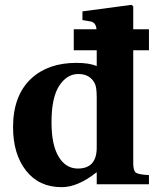

<svg xmlns="http://www.w3.org/2000/svg" viewBox="-20 -762 645 794"><path d="M34 -236Q34 -367 109 -437Q179 -502 296 -502Q348 -502 380 -489V-554H285V-641H379Q377 -668 356 -673L321 -679V-715L524 -742L531 -736V-641H596V-554H531V-87Q531 -56 542 -48Q553 -40 596 -38V0H380V-50Q302 12 235 12Q141 12 87.5 -56.5Q34 -125 34 -236ZM193 -256Q193 -163 222.5 -114Q252 -65 302 -65Q380 -65 380 -152V-358Q380 -402 372 -417Q352 -456 304 -456Q257 -456 225 -407.5Q193 -359 193 -256Z"/></svg>

Font: Heuristica
Style: Bold
Weight: 700
Version: Version 1.0.2